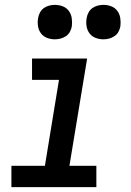

<svg xmlns="http://www.w3.org/2000/svg" viewBox="-20 -771 540 791"><path d="M27 0V-88H165L223 -442H112V-530H339L266 -88H377V0ZM406 -609Q389 -609 373.5 -615Q358 -621 348.5 -634Q339 -647 336.5 -663.5Q334 -680 337 -697Q339 -709 345 -720Q351 -731 361 -738Q371 -745 383 -748Q395 -751 406 -751Q423 -751 438.5 -745Q454 -739 463.5 -726Q473 -713 475.5 -696.5Q478 -680 476 -663Q474 -651 468 -640Q462 -629 451.5 -622Q441 -615 429.5 -612Q418 -609 406 -609ZM206 -609Q189 -609 173.5 -615Q158 -621 148.5 -634Q139 -647 136.5 -663.5Q134 -680 137 -697Q139 -709 145 -720Q151 -731 161 -738Q171 -745 183 -748Q195 -751 206 -751Q223 -751 238.5 -745Q254 -739 263.5 -726Q273 -713 275.5 -696.5Q278 -680 276 -663Q274 -651 268 -640Q262 -629 251.5 -622Q241 -615 229.5 -612Q218 -609 206 -609Z"/></svg>

Font: Iosevka Slab Semibold Oblique
Style: Regular
Weight: 600
Italic angle: -9°
Monospace: yes
Designer: Belleve Invis
Foundry: Belleve Invis
Version: Version 11.1.1; ttfautohint (v1.8.3)